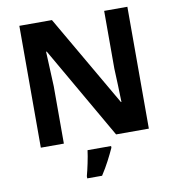

<svg xmlns="http://www.w3.org/2000/svg" viewBox="-98 -801 1009 1108"><g transform="rotate(-10 406.5 -246.5)"><path d="M723 0H531L220 -540H216Q218 -489 220.5 -438Q223 -387 225 -336V0H90V-714H281L591 -179H594Q593 -229 591 -278Q589 -327 587 -376V-714H723ZM491 71Q476 104 456 142.5Q436 181 410 221H323V208Q331 179 340 136Q349 93 353 61H491Z"/></g></svg>

Font: Noto Sans Devanagari UI
Style: Bold
Weight: 700
Designer: Jelle Bosma - Monotype Design Team
Foundry: Monotype Imaging Inc.
Version: Version 2.004; ttfautohint (v1.8.4.7-5d5b)